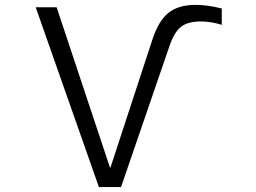

<svg xmlns="http://www.w3.org/2000/svg" viewBox="-20 -760 1040 780"><path d="M125 -730.5H210L426.8 -79.1H428.7L598.6 -597.7Q624 -675.8 664.6 -708Q705.1 -740.2 774.4 -740.2Q823.2 -740.2 880.9 -725.6V-659.2Q835.9 -672.9 796.9 -672.9Q744.1 -672.9 716.3 -651.9Q688.5 -630.9 668.9 -574.2L471.7 0H381.8Z"/></svg>

Font: GenEi Gothic M SemiLight
Style: Regular
Weight: 350
Designer: o_tamon (Modified); [Source Han Sans]
Ryoko NISHIZUKA  (kana & ideographs); Paul D. Hunt (Latin, Greek & Cyrillic); Wenl
Version: Version 1.1a;Original Version 1.004